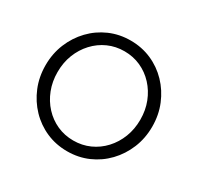

<svg xmlns="http://www.w3.org/2000/svg" viewBox="-154 -892 1117 1085"><g transform="rotate(30 405.0 -350.0)"><path d="M405 11Q332 11 269 -16.5Q206 -44 158.5 -93.5Q111 -143 84 -208.5Q57 -274 57 -350Q57 -426 84 -491.5Q111 -557 158.5 -606.5Q206 -656 269 -683.5Q332 -711 405 -711Q478 -711 541 -683.5Q604 -656 651.5 -606.5Q699 -557 726 -491.5Q753 -426 753 -350Q753 -274 726 -208.5Q699 -143 651.5 -93.5Q604 -44 541 -16.5Q478 11 405 11ZM405 -59Q462 -59 511 -81Q560 -103 597 -143Q634 -183 654.5 -236Q675 -289 675 -350Q675 -412 654.5 -464.5Q634 -517 597 -557Q560 -597 511 -619Q462 -641 405 -641Q348 -641 299 -619Q250 -597 213 -557Q176 -517 155.5 -464.5Q135 -412 135 -350Q135 -289 155.5 -236Q176 -183 213 -143Q250 -103 299 -81Q348 -59 405 -59Z"/></g></svg>

Font: Red Hat Text
Style: Regular
Weight: 400
Designer: Pentagram, MCKL
Foundry: MCKL
Version: Version 1.030